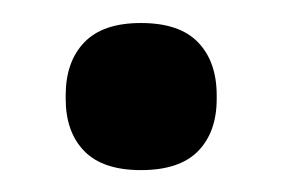

<svg xmlns="http://www.w3.org/2000/svg" viewBox="-20 -350 252 171"><path d="M105.5 -198.5Q71.5 -198.5 55 -215.5Q38.5 -232.5 38.5 -262V-265Q38.5 -295 55 -312.2Q71.5 -329.5 105.5 -329.5Q140 -329.5 156.5 -312.2Q173 -295 173 -265V-262Q173 -232.5 156.5 -215.5Q140 -198.5 105.5 -198.5Z"/></svg>

Font: Anek Malayalam SemiBold
Style: Regular
Weight: 600
Version: Version 1.003